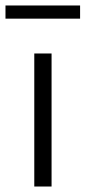

<svg xmlns="http://www.w3.org/2000/svg" viewBox="-37 -680 312 700"><path d="M151 -485V0H88V-485ZM255 -660V-612H-17V-660Z"/></svg>

Font: Exo 2 Light
Style: Regular
Weight: 300
Designer: Natanael Gama
Foundry: Natanael Gama
Version: Version 2.010